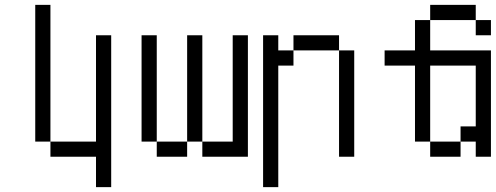

<svg xmlns="http://www.w3.org/2000/svg" viewBox="-20 -645 2040 790"><path d="M375 0Q375 0 375 125H437.5Q437.5 125 437.5 -500H375V-62.5H187.5V0ZM187.5 -62.5V-625H125V-62.5Z M625 -62.5V0H750V-62.5ZM625 -62.5V-500H562.5V-62.5ZM750 -62.5H812.5V0H1000Q1000 0 1000 -500H937.5V-62.5H812.5V-500H750Z M1062.5 -500Q1062.5 -500 1062.5 125H1125Q1125 125 1125 -375H1187.5V-437.5H1125V-500ZM1375 -437.5V0H1437.5V-437.5ZM1187.5 -437.5H1375V-500H1187.5Z M2000 -500V-562.5H1937.5V-500ZM1750 -62.5V0H1875V-62.5ZM1750 -62.5V-375H1937.5Q1937.5 -375 1937.5 -125H1875V-62.5H1937.5V0H2000V-437.5H1750Q1750 -437.5 1750 -562.5H1687.5Q1687.5 -562.5 1687.5 -437.5H1562.5V-375H1687.5V-62.5ZM1750 -562.5H1937.5V-625H1750Z"/></svg>

Font: CalcUnifontExMono
Style: Regular
Weight: 500
Version: Version 15.0.06